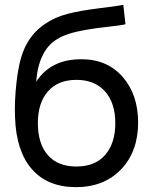

<svg xmlns="http://www.w3.org/2000/svg" viewBox="-20 -755 629 791"><path d="M290 16Q175 15 111 -58.5Q47 -132 42 -270Q39 -337 48 -416Q57 -495 74 -539Q103 -616 168 -658Q206 -684 257 -697.5Q308 -711 385.5 -720.5Q463 -730 488 -735L497 -655Q475 -650 411.5 -643Q348 -636 296.5 -624.5Q245 -613 214 -593Q139 -547 129 -418Q189 -511 315 -511Q422 -511 485.5 -438Q549 -365 549 -250Q549 -130 478 -56.5Q407 17 290 16ZM295 -426Q219 -426 177.5 -378.5Q136 -331 136 -248Q136 -163 177 -116Q218 -69 295 -69Q372 -69 413.5 -117Q455 -165 455 -248Q455 -331 412.5 -378.5Q370 -426 295 -426Z"/></svg>

Font: Manrope Medium
Style: Medium
Weight: 500
Designer: Mikhail Sharanda
Foundry: Mikhail Sharanda
Version: Version 4.000;hotconv 1.0.109;makeotfexe 2.5.65596